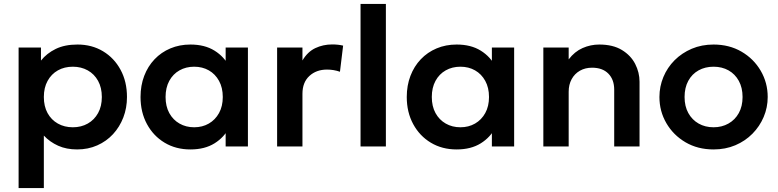

<svg xmlns="http://www.w3.org/2000/svg" viewBox="-20 -740 3930 970"><path d="M74 210V-500H187V-434Q216 -470.5 261.5 -492.8Q307 -515 371.5 -515Q444 -515 500.5 -481Q557 -447 589.2 -387.2Q621.5 -327.5 621.5 -250Q621.5 -194.5 603 -146.5Q584.5 -98.5 551 -62.2Q517.5 -26 471.2 -5.5Q425 15 369.5 15Q315.5 15 273.8 -3.8Q232 -22.5 201.5 -55V210ZM348 -97Q390.5 -97 423.5 -115.8Q456.5 -134.5 475.5 -168.8Q494.5 -203 494.5 -250Q494.5 -297 475.5 -331.5Q456.5 -366 423.2 -384.5Q390 -403 348 -403Q305.5 -403 272.5 -384.5Q239.5 -366 220.5 -331.5Q201.5 -297 201.5 -250Q201.5 -203 220.2 -168.8Q239 -134.5 272.2 -115.8Q305.5 -97 348 -97Z M942 15Q868.5 15 811.8 -19Q755 -53 722.5 -113Q690 -173 690 -250Q690 -308 708.5 -356.5Q727 -405 760.8 -440.5Q794.5 -476 840.8 -495.5Q887 -515 942 -515Q1014.5 -515 1064 -484Q1113.5 -453 1138 -403.5L1120 -376V-500H1232.5V0H1120V-124L1138 -96.5Q1113.5 -47 1064 -16Q1014.5 15 942 15ZM961 -97Q1002.5 -97 1035 -115.8Q1067.5 -134.5 1086.5 -168.8Q1105.5 -203 1105.5 -250Q1105.5 -297 1086.5 -331.5Q1067.5 -366 1035 -384.5Q1002.5 -403 961 -403Q919.5 -403 886.8 -384.5Q854 -366 835.2 -331.5Q816.5 -297 816.5 -250Q816.5 -203 835.2 -168.8Q854 -134.5 886.8 -115.8Q919.5 -97 961 -97Z M1380 0V-500H1508V-434.5Q1534 -478.5 1573.2 -497Q1612.5 -515.5 1658 -515.5Q1674 -515.5 1687.5 -514Q1701 -512.5 1713.5 -509.5L1697.5 -377.5Q1682 -383 1665.2 -385.8Q1648.5 -388.5 1632 -388.5Q1578 -388.5 1543 -356.2Q1508 -324 1508 -266V0Z M1801.5 0V-720H1929.5V0Z M2287 15Q2213.5 15 2156.8 -19Q2100 -53 2067.5 -113Q2035 -173 2035 -250Q2035 -308 2053.5 -356.5Q2072 -405 2105.8 -440.5Q2139.5 -476 2185.8 -495.5Q2232 -515 2287 -515Q2359.5 -515 2409 -484Q2458.5 -453 2483 -403.5L2465 -376V-500H2577.5V0H2465V-124L2483 -96.5Q2458.5 -47 2409 -16Q2359.5 15 2287 15ZM2306 -97Q2347.5 -97 2380 -115.8Q2412.5 -134.5 2431.5 -168.8Q2450.5 -203 2450.5 -250Q2450.5 -297 2431.5 -331.5Q2412.5 -366 2380 -384.5Q2347.5 -403 2306 -403Q2264.5 -403 2231.8 -384.5Q2199 -366 2180.2 -331.5Q2161.5 -297 2161.5 -250Q2161.5 -203 2180.2 -168.8Q2199 -134.5 2231.8 -115.8Q2264.5 -97 2306 -97Z M2725 0V-500H2853V-440Q2883 -479.5 2923.2 -497.2Q2963.5 -515 3007.5 -515Q3076.5 -515 3121.8 -487.5Q3167 -460 3189 -417Q3211 -374 3211 -327V0H3083V-287Q3083 -338 3053.5 -368Q3024 -398 2971 -398Q2936.5 -398 2909.8 -382.8Q2883 -367.5 2868 -340Q2853 -312.5 2853 -276.5V0Z M3585 15Q3505 15 3443.2 -21.2Q3381.5 -57.5 3346.5 -117.8Q3311.5 -178 3311.5 -250Q3311.5 -303 3331.5 -351Q3351.5 -399 3388.2 -435.8Q3425 -472.5 3475 -493.8Q3525 -515 3585 -515Q3664.5 -515 3726.2 -479Q3788 -443 3823.2 -382.5Q3858.5 -322 3858.5 -250Q3858.5 -197 3838.2 -149.2Q3818 -101.5 3781.5 -64.5Q3745 -27.5 3695 -6.2Q3645 15 3585 15ZM3585 -97Q3627 -97 3660.2 -115.8Q3693.5 -134.5 3712.5 -168.8Q3731.5 -203 3731.5 -250Q3731.5 -297 3712.5 -331.5Q3693.5 -366 3660.5 -384.5Q3627.5 -403 3585 -403Q3542.5 -403 3509.2 -384.5Q3476 -366 3457.2 -331.5Q3438.5 -297 3438.5 -250Q3438.5 -203 3457.5 -168.8Q3476.5 -134.5 3509.5 -115.8Q3542.5 -97 3585 -97Z"/></svg>

Font: Geologica Medium
Style: Regular
Weight: 500
Designer: Sindre Bremnes, Frode Helland
Foundry: Monokrom Skriftforlag AS
Version: Version 1.010;gftools[0.9.28]